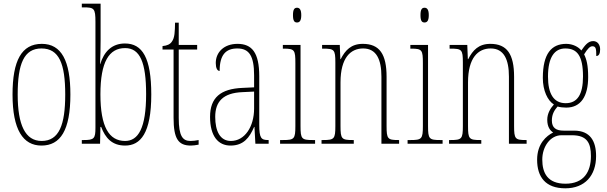

<svg xmlns="http://www.w3.org/2000/svg" viewBox="-20 -780 3293 1042"><path d="M205 10C308 10 362 -73 362 -267C362 -449 314 -542 207 -542C97 -542 48 -451 48 -267C48 -76 105 10 205 10ZM206 -15C117 -15 76 -102 76 -267C76 -434 110 -517 205 -517C301 -517 334 -434 334 -267C334 -103 301 -15 206 -15Z M659 10C742 10 801 -56 801 -267C801 -466 753 -544 658 -544C586 -544 544 -498 524 -432H523C525 -475 526 -526 526 -561V-760H424V-740H433C491 -740 498 -735 498 -661V-87C498 -28 491 -20 434 -20H424V0H523L525 -91H529C552 -31 588 10 659 10ZM659 -15C572 -15 525 -91 525 -268C525 -445 572 -519 659 -519C740 -519 773 -441 773 -269C773 -84 730 -15 659 -15Z M1016 10C1027 10 1043 8 1058 5V-20C1041 -17 1030 -15 1014 -15C972 -15 950 -40 950 -140V-511H1050V-536H950V-657H930C929 -610 929 -575 912 -553C903 -540 887 -532 862 -530V-511H922V-141C922 -26 948 10 1016 10Z M1231 10C1302 10 1334 -33 1359 -91H1361L1366 0H1438V-20H1436C1398 -20 1387 -29 1387 -103V-366C1387 -495 1347 -542 1269 -542C1195 -542 1151 -496 1151 -438C1151 -411 1159 -395 1172 -395C1172 -482 1205 -517 1268 -517C1332 -517 1359 -477 1359 -371V-306L1296 -303C1177 -298 1120 -250 1120 -146C1120 -41 1164 10 1231 10ZM1233 -15C1174 -15 1148 -69 1148 -146C1148 -228 1190 -276 1297 -280L1359 -283V-191C1359 -92 1308 -15 1233 -15Z M1592 -658C1605 -658 1615 -666 1615 -698C1615 -729 1605 -738 1592 -738C1578 -738 1570 -729 1570 -698C1570 -666 1578 -658 1592 -658ZM1500 0H1690V-20H1677C1617 -20 1611 -26 1611 -96V-536H1515V-516H1521C1579 -516 1583 -508 1583 -437V-96C1583 -26 1577 -20 1516 -20H1500Z M1725 0H1900V-20H1894C1834 -20 1828 -26 1828 -96V-333C1828 -467 1883 -517 1951 -517C2023 -517 2050 -457 2050 -364V0H2146V-20H2142C2084 -20 2078 -26 2078 -96V-363C2078 -486 2040 -542 1949 -542C1886 -542 1854 -508 1829 -459H1827L1824 -536H1728V-516H1733C1794 -516 1800 -511 1800 -441V-96C1800 -26 1794 -20 1733 -20H1725Z M2284 -658C2297 -658 2307 -666 2307 -698C2307 -729 2297 -738 2284 -738C2270 -738 2262 -729 2262 -698C2262 -666 2270 -658 2284 -658ZM2192 0H2382V-20H2369C2309 -20 2303 -26 2303 -96V-536H2207V-516H2213C2271 -516 2275 -508 2275 -437V-96C2275 -26 2269 -20 2208 -20H2192Z M2417 0H2592V-20H2586C2526 -20 2520 -26 2520 -96V-333C2520 -467 2575 -517 2643 -517C2715 -517 2742 -457 2742 -364V0H2838V-20H2834C2776 -20 2770 -26 2770 -96V-363C2770 -486 2732 -542 2641 -542C2578 -542 2546 -508 2521 -459H2519L2516 -536H2420V-516H2425C2486 -516 2492 -511 2492 -441V-96C2492 -26 2486 -20 2425 -20H2417Z M3048 242C3154 242 3215 173 3215 67C3215 -13 3184 -71 3096 -71H3039C2998 -71 2975 -86 2975 -126C2975 -162 2990 -183 3006 -202C3017 -198 3039 -196 3053 -196C3132 -196 3172 -257 3172 -362C3172 -426 3163 -459 3150 -485C3170 -518 3183 -529 3195 -529C3215 -529 3216 -513 3216 -476C3230 -476 3237 -489 3237 -512C3237 -536 3224 -557 3199 -557C3170 -557 3153 -531 3135 -506C3120 -525 3089 -542 3053 -542C2973 -542 2926 -489 2926 -357C2926 -288 2952 -234 2986 -213C2968 -193 2950 -165 2950 -130C2950 -91 2966 -71 2982 -61C2946 -43 2895 -1 2895 87C2895 180 2940 242 3048 242ZM3050 -220C2985 -220 2954 -271 2954 -364C2954 -472 2991 -517 3048 -517C3111 -517 3144 -479 3144 -365C3144 -268 3114 -220 3050 -220ZM3049 217C2951 217 2923 158 2923 86C2923 15 2967 -46 3027 -46H3084C3166 -46 3187 -4 3187 67C3187 153 3148 217 3049 217Z"/></svg>

Font: Noto Serif Hebrew ExtraCondensed Thin
Style: Regular
Weight: 100
Width: 2
Designer: Monotype Design Team
Foundry: Monotype Imaging Inc.
Version: Version 2.004